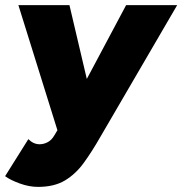

<svg xmlns="http://www.w3.org/2000/svg" viewBox="-30 -520 714 752"><path d="M119 212Q84 212 47 198.5Q10 185 -10 170L81 25Q101 45 125 45Q141 45 156.5 37Q172 29 183 10L267 -130L464 -500H664L362 18Q330 74 298 118Q266 162 224 187Q182 212 119 212ZM198 0 42 -500H242L329 -130L368 0Z"/></svg>

Font: Figtree Black
Style: Italic
Weight: 900
Italic angle: -9.5°
Foundry: Erik Kennedy
Version: Version 2.001;gftools[0.9.30]